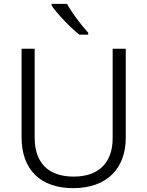

<svg xmlns="http://www.w3.org/2000/svg" viewBox="-20 -967 765 997"><path d="M328 -947H248V-938C275 -898 344 -825 392 -787H438V-797C403 -835 352 -902 328 -947ZM633 -252V-714H565V-249C565 -127 497 -50 363 -50C230 -50 160 -122 160 -253V-714H92V-254C92 -90 186 10 360 10C537 10 633 -94 633 -252Z"/></svg>

Font: Noto Kufi Arabic Light
Style: Regular
Weight: 300
Designer: Monotype Design Team, David Williams, Khaled Hosny
Foundry: Google LLC
Version: Version 2.109